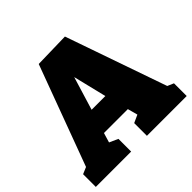

<svg xmlns="http://www.w3.org/2000/svg" viewBox="-175 -891 1068 1068"><g transform="rotate(-45 359.0 -356.5)"><path d="M471 -713 679 -116 716 -100V0H403V-100L449 -121L433 -180H245L228 -123L279 -100V0H1V-100L41 -117L260 -708ZM288 -320H396L348 -517Z"/></g></svg>

Font: Bitter Pro Black
Style: Regular
Weight: 900
Designer: Sol Matas, and Bitter project Authors
Foundry: Sol Matas
Version: Version 1.010